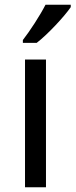

<svg xmlns="http://www.w3.org/2000/svg" viewBox="-20 -786 317 806"><path d="M277 -756V-766H171C148 -721 105 -655 76 -618V-606H134C181 -642 252 -719 277 -756ZM173 0V-536H85V0Z"/></svg>

Font: Noto Sans Hebrew Droid Medium
Style: Regular
Weight: 500
Designer: Monotype Design Team
Foundry: Monotype Imaging Inc.
Version: Version 1.100